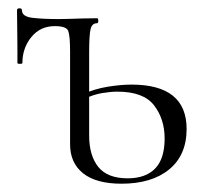

<svg xmlns="http://www.w3.org/2000/svg" viewBox="-20 -430 494 463"><path d="M273 13Q212 13 180.5 -12Q149 -37 149 -82V-305Q149 -344 144.5 -355.5Q140 -367 112 -367Q77 -367 55.5 -340.5Q34 -314 34 -278Q34 -276 28 -276Q22 -276 22 -278Q22 -290 22 -314Q22 -338 21.5 -363.5Q21 -389 21 -405Q21 -410 27 -410Q33 -410 33 -405Q33 -390 58.5 -387Q84 -384 122 -384Q133 -384 147.5 -384.5Q162 -385 179 -385.5Q196 -386 214 -386Q217 -386 217 -380Q217 -374 214 -374Q202 -374 198.5 -360Q195 -346 195 -303V-103Q195 -55 217 -27.5Q239 0 288 0Q331 0 354 -23.5Q377 -47 377 -96Q377 -143 351.5 -176Q326 -209 263 -209Q247 -209 226 -205.5Q205 -202 182 -191L177 -202Q209 -216 240.5 -221Q272 -226 297 -226Q430 -226 430 -119Q430 -56 388 -21.5Q346 13 273 13Z"/></svg>

Font: Cormorant Infant Light
Style: Regular
Weight: 300
Designer: Christian Thalmann (Catharsis Fonts)
Foundry: Catharsis Fonts
Version: Version 4.001